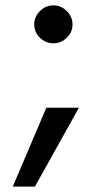

<svg xmlns="http://www.w3.org/2000/svg" viewBox="-20 -530 392 715"><path d="M228.8 -389.4Q207.5 -368.8 178.8 -368.8Q150 -368.8 128.8 -389.4Q107.5 -410 107.5 -438.8Q107.5 -467.5 128.8 -488.8Q150 -510 178.8 -510Q207.5 -510 228.8 -488.8Q250 -467.5 250 -438.8Q250 -410 228.8 -389.4ZM110 165H27.5L152.5 -128.8H273.8Z"/></svg>

Font: Now Medium
Style: Regular
Weight: 500
Designer: Alfredo Marco Pradil
Foundry: Alfredo Marco Pradil
Version: Version 1.002;PS 001.002;hotconv 1.0.88;makeotf.lib2.5.64775